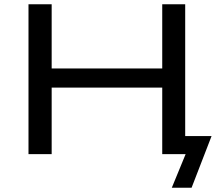

<svg xmlns="http://www.w3.org/2000/svg" viewBox="-20 -725 1020 903"><path d="M788 158 853 0H747V-85H975L881 158ZM114 0V-705H223V-403H743V-705H851V0H743V-313H223V0Z"/></svg>

Font: Nunito Sans 10pt Expanded Medium
Style: Regular
Weight: 500
Width: 7
Designer: Vernon Adams
Foundry: Vernon Adams
Version: Version 3.101;gftools[0.9.27]